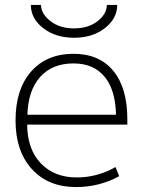

<svg xmlns="http://www.w3.org/2000/svg" viewBox="-20 -748 584 778"><path d="M105 -728H146Q147 -691 185 -662Q223 -633 280 -633Q337 -633 374.5 -661.5Q412 -690 413 -728H455Q455 -673 405 -634Q355 -595 280 -595Q205 -595 155 -634Q105 -673 105 -728ZM91 -283H450Q448 -384 403.5 -437.5Q359 -491 278 -491Q192 -491 143 -436.5Q94 -382 91 -283ZM90 -243Q91 -143 145.5 -86Q200 -29 291 -29Q374 -29 448 -71L463 -34Q382 10 288 10Q176 10 109.5 -62.5Q43 -135 43 -260Q43 -386 106 -458Q169 -530 278 -530Q382 -530 439 -461Q496 -392 496 -265V-243Z"/></svg>

Font: Mplus 1p Light
Style: Regular
Weight: 300
Version: Version 1.061